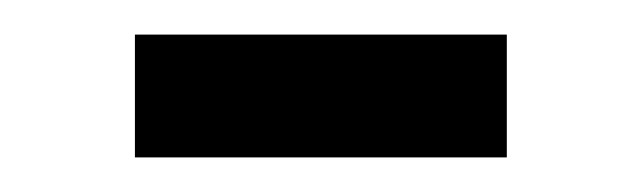

<svg xmlns="http://www.w3.org/2000/svg" viewBox="-20 -315 371 111"><path d="M58 -295H273V-224H58Z"/></svg>

Font: Newsreader 72pt SemiBold
Style: Regular
Weight: 600
Designer: Hugues Gentile
Foundry: Production Type
Version: Version 1.003; ttfautohint (v1.8.3)